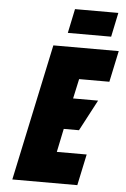

<svg xmlns="http://www.w3.org/2000/svg" viewBox="-60 -937 644 980"><g transform="rotate(5 262.5 -447.0)"><path d="M506 -894H284L258 -770H480ZM41 0H374L408 -160H255L280 -280H358L442 -439H314L336 -540H491L525 -700H190Z"/></g></svg>

Font: Advent Pro Black
Style: Italic
Weight: 900
Italic angle: -12°
Version: Version 3.000